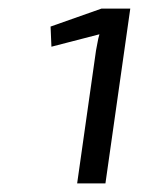

<svg xmlns="http://www.w3.org/2000/svg" viewBox="-20 -787 335 448"><path d="M284 -767 226 -359H160L204 -669Q206 -678 207.5 -687.5Q209 -697 212 -707L100 -678L98 -725L217 -767Z"/></svg>

Font: Exo 2
Style: Italic
Weight: 400
Italic angle: -8°
Designer: Natanael Gama
Foundry: Natanael Gama
Version: Version 2.010